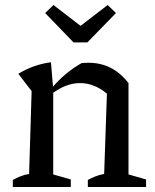

<svg xmlns="http://www.w3.org/2000/svg" viewBox="-20 -745 616 765"><path d="M31 0V-28Q44 -35 59 -41.5Q74 -48 96 -52L106 -382L53 -451Q114 -488 183 -497L192 -391V-50L262 -30V0ZM330 0V-28Q343 -35 358.5 -41.5Q374 -48 395 -52L406 -372L492 -414V-50L562 -30V0ZM185 -370 183 -390Q211 -424 241.5 -449.5Q272 -475 306 -494Q313 -494 319.5 -494.5Q326 -495 332 -495Q380 -495 419.5 -475.5Q459 -456 492 -414L406 -372Q355 -414 299 -414Q242 -414 185 -370ZM273 -576 160 -693 193 -725 301 -642 409 -725 442 -693 328 -576Z"/></svg>

Font: Piazzolla 24pt Medium
Style: Regular
Weight: 500
Designer: Juan Pablo del Peral
Foundry: Huerta Tipografica
Version: Version 2.005